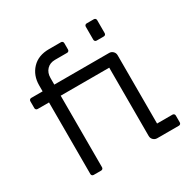

<svg xmlns="http://www.w3.org/2000/svg" viewBox="-171 -945 1104 1110"><g transform="rotate(-30 381.0 -389.5)"><path d="M533 -678V-765Q533 -771 537 -775Q541 -779 547 -779H595Q601 -779 605 -775Q609 -771 609 -765V-678Q609 -672 605 -668Q601 -664 595 -664H547Q541 -664 537 -668Q533 -672 533 -678ZM130 -14V-492H54Q48 -492 44 -496Q40 -500 40 -506V-552Q40 -558 44 -562Q48 -566 54 -566H130V-606Q130 -672 171 -715.5Q212 -759 284 -759H364Q370 -759 374 -755Q378 -751 378 -745V-702Q378 -696 374 -692Q370 -688 364 -688H283Q249 -688 228.5 -666.5Q208 -645 208 -610V-566H574Q589 -566 599.5 -555.5Q610 -545 610 -530V-74H713Q719 -74 723 -70Q727 -66 727 -60V-14Q727 -8 723 -4Q719 0 713 0H568Q553 0 542.5 -10.5Q532 -21 532 -36V-492H208V-14Q208 -8 204 -4Q200 0 194 0H144Q138 0 134 -4Q130 -8 130 -14Z"/></g></svg>

Font: Miriam Libre
Style: Regular
Weight: 400
Designer: Michal Sahar
Foundry: Hagilda
Version: Version 1.001